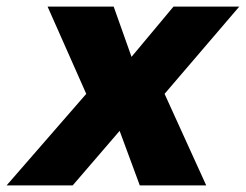

<svg xmlns="http://www.w3.org/2000/svg" viewBox="-71 -561 744 581"><path d="M553 0H352L291 -165L149 0H-51L190 -277L73 -541H273L327 -389L454 -541H653L427 -277Z"/></svg>

Font: Argentum Sans
Style: Bold Italic
Weight: 700
Italic angle: -11°
Designer: Julieta Ulanovsky (font), Cristiano Sobral (main changes and remaster)
Foundry: Julieta Ulanovsky (font), Cristiano Sobral (main changes and remaster)
Version: Version 2.007;June 15, 2022;FontCreator 14.0.0.2814 64-bit; 